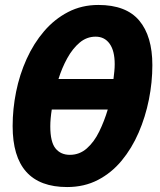

<svg xmlns="http://www.w3.org/2000/svg" viewBox="-20 -745 647 775"><path d="M251 10Q31 10 31 -236Q31 -305 45 -374.5Q59 -444 87.5 -507Q116 -570 158 -619Q200 -668 255 -696.5Q310 -725 377 -725Q489 -725 542 -662Q595 -599 595 -482Q595 -413 581 -343Q567 -273 539.5 -209.5Q512 -146 471 -96.5Q430 -47 375 -18.5Q320 10 251 10ZM438 -426Q440 -442 441.5 -457Q443 -472 443 -486Q443 -540 422.5 -568.5Q402 -597 366 -597Q330 -597 301.5 -573Q273 -549 251.5 -510Q230 -471 216 -426ZM262 -120Q301 -120 330.5 -146Q360 -172 380.5 -214Q401 -256 415 -303H189Q183 -265 183 -235Q183 -172 204 -146Q225 -120 262 -120Z"/></svg>

Font: Noto Sans Condensed ExtraBold
Style: Italic
Weight: 800
Width: 3
Italic angle: -12°
Designer: Monotype Design Team
Foundry: Monotype Imaging Inc.
Version: Version 2.013; ttfautohint (v1.8.4.7-5d5b)